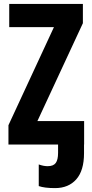

<svg xmlns="http://www.w3.org/2000/svg" viewBox="-20 -734 468 975"><path d="M407.2 0H22.9V-98.1L253.9 -596.2H26.9V-713.9H400.9V-616.2L169.9 -119.1H407.2ZM259.8 221.2Q205.6 221.2 176.8 210.9V101.1Q201.2 109.9 221.7 109.9Q251 109.9 262.9 93.8Q274.9 77.6 274.9 42V0H266.1V-119.1H406.7V43.9Q406.7 132.3 367.2 176.8Q327.6 221.2 259.8 221.2Z"/></svg>

Font: Open Sans Condensed
Style: Bold
Weight: 700
Width: 3
Designer: Monotype Design Team
Foundry: Monotype Imaging Inc.
Version: Version 3.003; ttfautohint (v1.8.4)